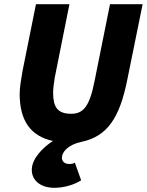

<svg xmlns="http://www.w3.org/2000/svg" viewBox="-20 -670 702 918"><path d="M240 228C286 228 336 213 368 192L338 108C327 114 318 114 310 114C292 114 276 104 276 84C276 58 304 22 370 8C494 -18 552 -108 588 -286L662 -650H506L432 -282C408 -160 378 -126 320 -126C254 -126 234 -160 234 -226C234 -250 238 -274 242 -300L312 -650H152L88 -332C82 -298 74 -252 74 -222C74 -92 127 -19 233 4C182 37 132 90 132 142C132 196 178 228 240 228Z"/></svg>

Font: Source Sans Pro Black
Style: Italic
Weight: 900
Italic angle: -11°
Designer: Paul D. Hunt
Foundry: Adobe Systems Incorporated
Version: Version 3.006;hotconv 1.0.111;makeotfexe 2.5.65597